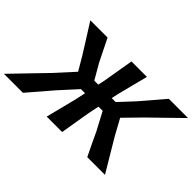

<svg xmlns="http://www.w3.org/2000/svg" viewBox="-152 -1048 1384 1384"><g transform="rotate(45 540.0 -356.5)"><path d="M-42 0Q-11 -32 30.2 -74.8Q71.5 -117.5 114.8 -162.5Q158 -207.5 195.5 -246L325.5 -388.5L264.5 -492.5Q230.5 -547 196 -601.8Q161.5 -656.5 125.5 -713H301.5Q327.5 -660.5 347.5 -620Q367.5 -579.5 387.5 -539.5L453.5 -425.5H494L504.5 -474Q516 -543.5 525.5 -598.8Q535 -654 545 -713H702.5Q687.5 -654 673.2 -598.5Q659 -543 641.5 -474L631 -425.5H671.5L777 -539Q812.5 -580 846.8 -620.2Q881 -660.5 926 -713H1122Q1063.5 -656 1007.8 -601.5Q952 -547 896 -492.5L774.5 -368.5L841.5 -246Q864.5 -207.5 891.2 -162.5Q918 -117.5 943.5 -74.8Q969 -32 988 0H807.5Q783.5 -49 763 -92Q742.5 -135 723 -177L650 -314.5H607.5L590.5 -233Q579 -166.5 570 -112Q561 -57.5 551.5 0H394Q408.5 -57.5 422.5 -112.5Q436.5 -167.5 453 -233L470.5 -314.5H428.5L305 -178.5Q268.5 -136 231.2 -92.2Q194 -48.5 151.5 0Z"/></g></svg>

Font: Commissioner Loud SemiBold
Style: Italic
Weight: 600
Italic angle: -12°
Designer: Kostas Bartsokas
Foundry: Kostas Bartsokas
Version: Version 1.000; ttfautohint (v1.8.3)